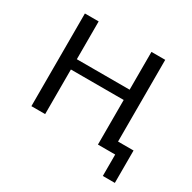

<svg xmlns="http://www.w3.org/2000/svg" viewBox="-144 -666 934 932"><g transform="rotate(30 323.0 -200.0)"><path d="M152.3 -250V0H75.2V-519.5H152.3V-307.6H448.2V-519.5H525.4V-61.5H612.3V120.1H544.9V0H525.4H495.1H448.2V-250Z"/></g></svg>

Font: Mgen+ 1c regular
Style: Regular
Weight: 400
Designer: [Source Han Sans]
Ryoko NISHIZUKA  (kana & ideographs); Paul D. Hunt (Latin, Greek & Cyrillic); Wenlong ZHANG  (bopomofo
Version: Version 1.059.20150602